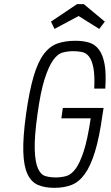

<svg xmlns="http://www.w3.org/2000/svg" viewBox="-20 -893 533 923"><path d="M275 -324H416Q401 -223 382.5 -166Q364 -109 343 -81Q322 -53 298 -46.5Q274 -40 247 -40Q221 -40 198.5 -46.5Q176 -53 162.5 -83Q149 -113 147 -174Q145 -235 160 -343Q175 -452 194.5 -513Q214 -574 235.5 -604Q257 -634 281.5 -640.5Q306 -647 332 -647Q354 -647 374 -643Q394 -639 408 -621Q422 -603 429 -567Q436 -531 433 -467H486Q491 -539 483 -583.5Q475 -628 456.5 -653.5Q438 -679 409.5 -688Q381 -697 343 -697Q294 -697 256.5 -684Q219 -671 190.5 -633Q162 -595 141.5 -525.5Q121 -456 105 -343Q90 -233 92 -164Q94 -95 112 -56.5Q130 -18 162.5 -4Q195 10 241 10Q288 10 324 -4Q360 -18 388 -57Q416 -96 437 -165Q458 -234 473 -343L478 -374H282ZM350 -873 225 -789 242 -754 358 -816 457 -754 484 -789 383 -873Z"/></svg>

Font: Secuela Light
Style: Italic
Weight: 300
Italic angle: -8°
Designer: Fernando Haro
Foundry: deFharo
Version: Version 1.708